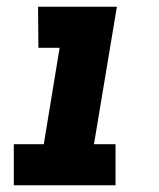

<svg xmlns="http://www.w3.org/2000/svg" viewBox="-20 -550 472 570"><path d="M21 0H323V-122H259L327 -530H93L94 -408H157L110 -122H21Z"/></svg>

Font: Iosevka Sparkle Heavy Oblique
Style: Regular
Weight: 900
Italic angle: -9°
Designer: Belleve Invis
Foundry: Belleve Invis
Version: Version 4.5.0; ttfautohint (v1.8.3)